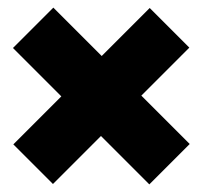

<svg xmlns="http://www.w3.org/2000/svg" viewBox="-20 -603 532 504"><path d="M119 -120 15 -224 141 -350 14 -477 120 -583 247 -456 373 -582 477 -478 351 -352 478 -225 372 -119 245 -246Z"/></svg>

Font: Bitter Black
Style: Regular
Weight: 900
Designer: Sol Matas, and Bitter project Authors
Foundry: Sol Matas
Version: Version 2.001